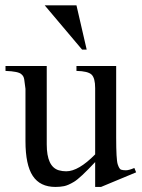

<svg xmlns="http://www.w3.org/2000/svg" viewBox="-20 -699 540 732"><path d="M232.4 -45.9Q279.3 -45.9 342.8 -110.4V-363.3Q342.8 -401.4 329.1 -414.6Q315.4 -427.7 271.5 -428.7V-447.3H422.9V-175.8Q422.9 -90.8 428.7 -72.8Q434.6 -54.7 441.4 -52.2Q448.2 -49.8 460 -49.8Q471.7 -49.8 492.2 -58.6L499 -42L365.2 13.7H342.8V-81.1Q285.2 -19.5 262.2 -5.9Q239.3 7.8 224.1 10.7Q209 13.7 191.4 13.7Q132.8 13.7 105 -28.3Q77.1 -70.3 77.1 -161.1V-360.4Q76.2 -368.2 72.3 -396.5Q70.3 -409.2 61.5 -416Q50.8 -426.8 1 -428.7V-447.3H158.2V-148.4Q158.2 -63.5 204.1 -49.8Q217.8 -45.9 232.4 -45.9ZM150.4 -678.7H271.5L310.5 -509.8H293Z"/></svg>

Font: Menaion Unicode
Style: Regular
Weight: 400
Designer: Aleksandr Andreev
Foundry: Ponomar Technologies, Inc.
Version: 2.0